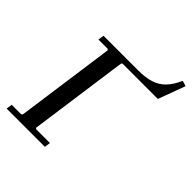

<svg xmlns="http://www.w3.org/2000/svg" viewBox="-220 -938 1072 1072"><g transform="rotate(45 315.5 -402.5)"><path d="M13 0 18 -35H93L100 -41L182 -629L176 -635H103L108 -670H380Q440 -670 480 -683Q520 -696 548.5 -725.5Q577 -755 599 -805L631 -795L572 -635H293L287 -629L205 -40L211 -35H320L315 0Z"/></g></svg>

Font: Brygada 1918 Medium
Style: Italic
Weight: 500
Italic angle: -8°
Designer: Mateusz Machalski | Borys Kosmynka | Przemek Hoffer
Foundry: NIEPODLEGLA 2018
Version: Version 3.006